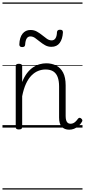

<svg xmlns="http://www.w3.org/2000/svg" viewBox="-20 -1030 686 1550"><path d="M539 17Q520 17 504.5 11Q489 5 478 -7.5Q467 -20 462 -38Q457 -56 457 -81V-332Q457 -376 446 -406.5Q435 -437 411 -453Q387 -469 347 -469Q318 -469 289.5 -458Q261 -447 235.5 -422Q210 -397 190.5 -355.5Q171 -314 159 -253V-4Q159 6 152.5 10.5Q146 15 132 15Q119 15 113 10.5Q107 6 107 -4V-496Q107 -506 113 -510.5Q119 -515 132 -515Q146 -515 152.5 -510.5Q159 -506 159 -496V-368Q176 -411 198.5 -440Q221 -469 247 -486.5Q273 -504 300 -511.5Q327 -519 353 -519Q398 -519 433.5 -501Q469 -483 489.5 -444Q510 -405 510 -341V-93Q510 -73 514 -59.5Q518 -46 526.5 -38.5Q535 -31 549 -31Q560 -31 570 -35Q580 -39 590 -48.5Q600 -58 610 -72Q616 -79 622.5 -79Q629 -79 636 -73Q643 -67 644.5 -60.5Q646 -54 642 -48Q631 -28 614 -13Q597 2 578 9.5Q559 17 539 17ZM159 -650Q136 -650 136 -671Q138 -728 162 -758Q186 -788 226 -788Q255 -788 278 -775Q301 -762 320.5 -746Q340 -730 358.5 -717Q377 -704 397 -704Q417 -704 428 -721Q439 -738 440 -771Q442 -790 464 -790Q478 -790 483 -785Q488 -780 488 -768Q485 -715 462 -683.5Q439 -652 395 -652Q367 -652 344 -665Q321 -678 301 -694.5Q281 -711 263 -723.5Q245 -736 225 -736Q206 -736 195.5 -719.5Q185 -703 183 -669Q182 -659 176.5 -654.5Q171 -650 159 -650ZM0 490H646V500H0ZM0 -20H646V0H0ZM0 -505H646V-500H0ZM0 -1010H646V-1000H0Z"/></svg>

Font: Playwrite NG Modern Guides
Style: Regular
Weight: 400
Designer: Veronika Burian, José Scaglione
Foundry: TypeTogether
Version: Version 1.003